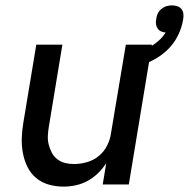

<svg xmlns="http://www.w3.org/2000/svg" viewBox="-20 -686 702 714"><path d="M217 8Q188 8 161.5 0.5Q135 -7 114.5 -24Q94 -41 82 -65.5Q70 -90 65 -117.5Q60 -145 61 -173.5Q62 -202 67 -231L115 -520H212L162 -217Q159 -200 158 -182.5Q157 -165 161 -149Q165 -133 172.5 -118.5Q180 -104 193 -94Q206 -84 222 -80Q238 -76 255 -76Q279 -76 303.5 -83Q328 -90 347.5 -106Q367 -122 378.5 -145Q390 -168 393 -192L448 -520H545L459 0H362L375 -79Q362 -59 344.5 -42Q327 -25 306 -13.5Q285 -2 262 3Q239 8 217 8ZM483 -436 468 -485Q486 -490 504 -496.5Q522 -503 539 -512.5Q556 -522 571 -535.5Q586 -549 596 -565Q586 -566 578.5 -569.5Q571 -573 566 -580.5Q561 -588 560 -597Q559 -606 561 -615Q562 -626 566.5 -635.5Q571 -645 580 -652.5Q589 -660 599 -663Q609 -666 620 -666Q630 -666 640 -662.5Q650 -659 655.5 -651.5Q661 -644 662 -634Q663 -624 661 -613Q656 -582 640.5 -551.5Q625 -521 600 -498Q575 -475 544.5 -460Q514 -445 483 -436Z"/></svg>

Font: Iosevka Aile Medium
Style: Italic
Weight: 500
Italic angle: -9°
Designer: Belleve Invis
Foundry: Belleve Invis
Version: Version 31.1.0; ttfautohint (v1.8.4)